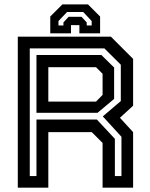

<svg xmlns="http://www.w3.org/2000/svg" viewBox="-20 -870 694 890"><path d="M62.5 0V-700H494L597 -597V-380L536 -324L597 -257.5V0H455.5V-207.5L405.5 -257.5H204V0ZM118 -54H149V-316H429L512.5 -226.5V-54H543V-236L456.5 -330.5L540 -401.5V-570L464 -645.5H118ZM204 -399H425L455.5 -430V-528L425 -558.5H204ZM149 -347V-615H450L509 -557V-411.5L432 -347ZM388 -849.5 444 -793.5V-715.5H348V-753.5H309V-715.5H213V-793.5L269 -849.5ZM365.5 -814.5H291L251 -772.5V-752H274V-766L298 -792H358L382 -766V-752H405V-772.5Z"/></svg>

Font: Tourney Thin SemiBold
Style: Regular
Weight: 600
Version: Version 1.015